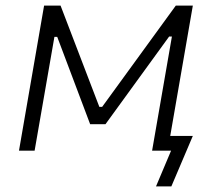

<svg xmlns="http://www.w3.org/2000/svg" viewBox="-20 -540 780 688"><path d="M48 0H104L175 -408H185L303 -95H358L586 -409H596L525 0H593L539 128H594L671 -53H590L671 -520H610L346 -157H336L197 -520H138Z"/></svg>

Font: Fixel Display Light
Style: Italic
Weight: 300
Italic angle: -10°
Designer: AlfaBravo + MacPaw
Foundry: Kyrylo Tkachov, Marchela Mozhyna, Serhii Makarenko, Maria Weinstein, Zakhar Kryvoshyya
Version: Version 1.210;Glyphs 3.2 (3217)